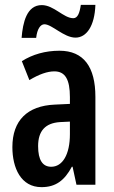

<svg xmlns="http://www.w3.org/2000/svg" viewBox="-20 -761 469 791"><path d="M373 -741H313C308 -707 300 -686 282 -686C242 -686 202 -740 152 -740C90 -740 74 -668 69 -605H129C133 -642 147 -661 163 -661C194 -661 243 -606 291 -606C336 -606 370 -653 373 -741ZM225 -552C167 -552 114 -537 70 -509L101 -431C141 -455 175 -467 204 -467C249 -467 268 -433 268 -361V-333L205 -330C93 -325 31 -265 31 -155C31 -69 66 10 151 10C210 10 246 -18 276 -74H279L295 0H373V-362C373 -485 325 -552 225 -552ZM268 -260V-208C268 -125 238 -74 191 -74C156 -74 137 -101 137 -159C137 -222 167 -254 227 -258Z"/></svg>

Font: Noto Sans Display Condensed Medium
Style: Regular
Weight: 500
Width: 3
Designer: Monotype Design Team
Foundry: Monotype Imaging Inc.
Version: Version 1.900